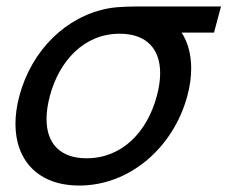

<svg xmlns="http://www.w3.org/2000/svg" viewBox="-20 -560 705 595"><path d="M664.9 -540H434.4C388.4 -540 347.9 -540 315.7 -534C184.2 -509.5 77.9 -404 40.1 -263C31.9 -232.4 27.9 -203.3 27.9 -176.2C27.9 -62.6 98.5 15 225.6 15C382.6 15 517.9 -103.5 560.6 -263C568.7 -292.9 572.5 -321.5 572.5 -347.9C572.5 -392 561.8 -430.2 542.7 -459H643.2ZM248.3 -69.5C165.7 -69.5 124.2 -116.1 124.2 -191.1C124.2 -212.8 127.7 -236.9 134.6 -263C163.5 -370.7 239.9 -455.5 350.7 -455.5C351.1 -455.5 351.4 -455.5 351.7 -455.5C436 -455.1 476.3 -406.7 476.3 -333.2C476.3 -311.7 472.9 -288.2 466.1 -263C435.9 -150 357.8 -69.5 248.3 -69.5Z"/></svg>

Font: Manrope
Style: MediumItalic
Weight: 500
Italic angle: -15°
Designer: Mikhail Sharanda
Foundry: Mikhail Sharanda
Version: Version 4.502;hotconv 1.0.109;makeotfexe 2.5.65596